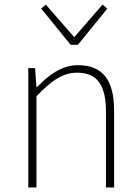

<svg xmlns="http://www.w3.org/2000/svg" viewBox="-20 -828 620 848"><path d="M105 0H141V-403C208 -472 256 -507 321 -507C411 -507 448 -450 448 -334V0H484V-339C484 -475 433 -540 325 -540C252 -540 197 -498 143 -443H141L135 -527H105ZM292 -630H324L454 -790L433 -808L310 -666H306L182 -808L162 -790Z"/></svg>

Font: Noto Sans T Chinese Thin
Style: Regular
Weight: 100
Designer: Ryoko NISHIZUKA (kana & ideographs); Paul D. Hunt (Latin, Greek & Cyrillic); Wenlong ZHANG (bopomofo); Sandoll Communica
Foundry: Adobe Systems Incorporated
Version: Version 1.000;PS 1;hotconv 1.0.78;makeotf.lib2.5.61930